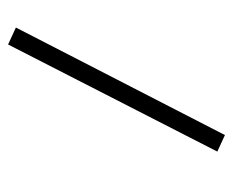

<svg xmlns="http://www.w3.org/2000/svg" viewBox="-70 -300 571 470"><g transform="rotate(90 215.0 -64.5)"><path d="M310.1 -330.1 350.6 -311.5 88.4 200.7 46.9 181.6Z"/></g></svg>

Font: Vazirmatn UI FD ExtraLight
Style: Regular
Weight: 200
Designer: Saber Rastikerdar
Foundry: Saber Rastikerdar
Version: Version 33.003